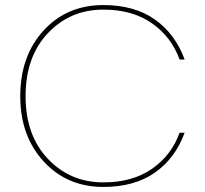

<svg xmlns="http://www.w3.org/2000/svg" viewBox="-20 -731 809 758"><path d="M60 -351Q60 -510 152 -610.5Q244 -711 388 -711Q511 -711 591.5 -654Q672 -597 709 -496H689Q657 -585 580 -639Q503 -693 388 -693Q257 -693 169 -600Q81 -507 81 -351Q81 -197 169 -104Q257 -11 388 -11Q503 -11 580 -64.5Q657 -118 689 -207H709Q672 -106 591.5 -49.5Q511 7 388 7Q245 7 152.5 -93.5Q60 -194 60 -351Z"/></svg>

Font: SVN-Poppins Thin
Style: Regular
Weight: 100
Designer: Ninad Kale (Devanagari), Jonny Pinhorn (Latin)
Foundry: Indian Type Foundry
Version: Version 3.002 2017